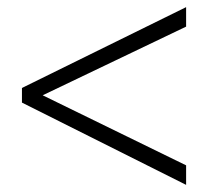

<svg xmlns="http://www.w3.org/2000/svg" viewBox="-20 -518 622 538"><path d="M501.5 0 41.5 -230.5V-271.5L501.5 -498V-443.4L99.6 -251L501.5 -54.7Z"/></svg>

Font: Kumbh Sans Light
Style: Regular
Weight: 300
Version: Version 1.004